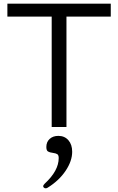

<svg xmlns="http://www.w3.org/2000/svg" viewBox="-20 -688 640 1040"><path d="M580 -668V-598H340V0H260V-598H20V-668ZM371 134Q371 184 335.5 237Q300 290 239 328Q234 332 227 332Q222 332 218 328.5Q214 325 214 321Q214 315 222 307Q298 237 298 168Q298 152 290 147Q282 142 266 140Q249 138 240 132.5Q231 127 231 108Q231 81 249 64.5Q267 48 296 48Q330 48 350.5 71.5Q371 95 371 134Z"/></svg>

Font: Madhuban Light
Style: Regular
Weight: 300
Designer: jaikishan Patel
Foundry: MagicType
Version: Version 1.000